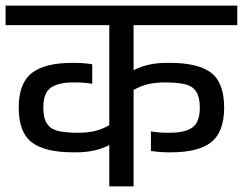

<svg xmlns="http://www.w3.org/2000/svg" viewBox="-30 -667 869 687"><path d="M448 -577V-416Q499 -442 565 -442H579Q679 -442 725.5 -406.5Q772 -371 772 -282Q772 -195 726 -158.5Q680 -122 582 -122H570Q555 -122 538 -123.5Q521 -125 510 -127V-197Q538 -192 566 -192H578Q632 -192 658.5 -211Q685 -230 685 -282Q685 -319 672.5 -338.5Q660 -358 636 -364.5Q612 -371 572 -372H558Q527 -372 500.5 -366Q474 -360 448 -345V0H361V-148Q311 -122 244 -122H231Q131 -122 84 -157.5Q37 -193 37 -282Q37 -369 83.5 -405.5Q130 -442 228 -442H240Q255 -442 272 -440.5Q289 -439 300 -437V-367Q272 -372 244 -372H232Q178 -372 151.5 -353Q125 -334 125 -282Q125 -245 137.5 -225.5Q150 -206 174 -199.5Q198 -193 238 -192H251Q282 -192 308.5 -198Q335 -204 361 -219V-577H-10V-647H819V-577Z"/></svg>

Font: Biryani
Style: Regular
Weight: 400
Designer: Dan Reynolds and Mathieu Reguer
Foundry: Dan Reynolds and Mathieu Reguer
Version: Version 1.004; ttfautohint (v1.1) -l 5 -r 5 -G 72 -x 0 -D la